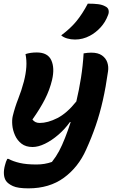

<svg xmlns="http://www.w3.org/2000/svg" viewBox="-20 -834 640 1054"><path d="M120 -537Q146 -546 182 -546Q242 -546 261.5 -503.5Q281 -461 266 -396Q253 -341 226.5 -289Q200 -237 158 -178Q172 -159 198 -159Q242 -159 294.5 -185.5Q347 -212 399 -277Q414 -340 424.5 -406.5Q435 -473 439 -541Q462 -545 481 -545Q518 -545 539.5 -530Q561 -515 569 -491.5Q577 -468 573 -442Q561 -356 544.5 -283Q528 -210 505.5 -144.5Q483 -79 453 -13Q410 84 330.5 142Q251 200 136 200Q78 200 51 187.5Q24 175 13 159Q3 144 1.5 122Q0 100 7 74Q12 53 20 38H26Q52 52 88.5 60.5Q125 69 180 69Q203 69 224 65.5Q245 62 265 55Q288 26 304.5 -5Q321 -36 337 -77Q354 -120 368 -164H364Q336 -125 300 -94Q264 -63 227 -45Q190 -27 159 -27Q122 -27 98.5 -45Q75 -63 62.5 -91Q50 -119 47.5 -147.5Q45 -176 50 -197Q62 -246 80 -291.5Q98 -337 111 -386Q122 -429 124.5 -466Q127 -503 120 -537ZM462 -814Q497 -814 519.5 -811Q542 -808 558 -799Q573 -792 576 -778.5Q579 -765 573 -751Q559 -713 532.5 -684Q506 -655 474 -638Q435 -617 392 -617Q369 -617 348.5 -623Q328 -629 316 -640Q366 -677 399 -717Q432 -757 462 -814Z"/></svg>

Font: Recursive Mn Csl St
Style: Bold Italic
Weight: 700
Italic angle: -15°
Monospace: yes
Version: Version 1.079;hotconv 1.0.112;makeotfexe 2.5.65598; ttfautoh